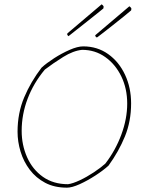

<svg xmlns="http://www.w3.org/2000/svg" viewBox="-20 -860 663 886"><path d="M289 6Q231 6 188.5 -16.5Q146 -39 117.5 -76.5Q89 -114 75 -160Q61 -206 61 -252Q61 -338 91.5 -410.5Q122 -483 172 -548Q195 -569 230 -591.5Q265 -614 301.5 -630Q338 -646 364 -646Q429 -646 479 -610.5Q529 -575 557 -515Q585 -455 585 -383Q585 -300 556.5 -230.5Q528 -161 481 -96Q457 -74 420 -50Q383 -26 347.5 -10Q312 6 289 6ZM294 -10Q316 -13 348 -28Q380 -43 412.5 -64.5Q445 -86 466 -105Q513 -166 540 -239Q567 -312 567 -382Q567 -451 540 -507Q513 -563 466 -596.5Q419 -630 359 -630Q318 -626 271.5 -597Q225 -568 187 -539Q135 -477 107.5 -404.5Q80 -332 80 -256Q80 -191 105 -134.5Q130 -78 178 -44Q226 -10 294 -10ZM296 -693Q292 -696 290 -701L291 -706L449 -840Q454 -837 458 -831Q458 -824 457 -821Q451 -816 430.5 -799.5Q410 -783 384 -762.5Q358 -742 334 -723Q310 -704 296 -693ZM423 -688 419 -697 577 -831Q582 -828 586 -822Q586 -820 586 -817Q586 -814 585 -812Q576 -804 555.5 -787.5Q535 -771 510.5 -751.5Q486 -732 463.5 -714.5Q441 -697 429 -688Z"/></svg>

Font: Labrada Thin
Style: Italic
Weight: 100
Italic angle: -7°
Designer: Mercedes Jáuregui
Foundry: Omnibus-Type Team
Version: Version 1.000; ttfautohint (v1.8.4.7-5d5b)